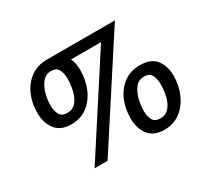

<svg xmlns="http://www.w3.org/2000/svg" viewBox="-147 -957 1281 1191"><g transform="rotate(-30 494.0 -361.0)"><path d="M303 -732H791L316 0H223L649 -658H434Q451 -622 451 -572Q451 -501 425 -440.5Q399 -380 351 -344Q303 -308 236 -308Q160 -308 123.5 -355.5Q87 -403 87 -476Q87 -547 113.5 -605Q140 -663 188.5 -697.5Q237 -732 303 -732ZM289 -658Q253 -658 229 -630Q205 -602 193 -559.5Q181 -517 181 -472Q181 -437 195 -409.5Q209 -382 250 -382Q288 -382 311 -408.5Q334 -435 345 -478Q356 -521 356 -568Q356 -603 342.5 -630.5Q329 -658 289 -658ZM786 -414Q863 -414 899 -369Q935 -324 935 -252Q935 -183 908.5 -123Q882 -63 834 -26.5Q786 10 719 10Q644 10 607.5 -37Q571 -84 571 -156Q571 -228 597 -286.5Q623 -345 671 -379.5Q719 -414 786 -414ZM772 -340Q735 -340 711.5 -312Q688 -284 676.5 -241Q665 -198 665 -152Q665 -117 679 -90.5Q693 -64 733 -64Q771 -64 794.5 -90.5Q818 -117 828.5 -159Q839 -201 839 -248Q839 -283 826 -311.5Q813 -340 772 -340Z"/></g></svg>

Font: Rosario
Style: Bold Italic
Weight: 700
Italic angle: -8.05°
Designer: Hector Gatti
Foundry: Omnibus Type
Version: Version 1.101; ttfautohint (v1.8.1.43-b0c9)